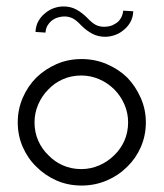

<svg xmlns="http://www.w3.org/2000/svg" viewBox="-20 -567 507 595"><path d="M374 -50Q401 -76 416.5 -111.5Q432 -147 432 -188Q432 -228 416 -264Q400 -300 374 -327Q347 -353 310.5 -368.5Q274 -384 233 -384Q191 -384 155.5 -368.5Q120 -353 93 -327Q66 -300 50.5 -264Q35 -228 35 -188Q35 -147 50.5 -111.5Q66 -76 93 -50Q120 -23 155.5 -7.5Q191 8 233 8Q274 8 310.5 -7.5Q347 -23 374 -50ZM130 -86Q110 -105 98.5 -131Q87 -157 87 -188Q87 -217 98.5 -243.5Q110 -270 130 -290Q149 -310 175 -321.5Q201 -333 232 -333Q261 -333 287.5 -321.5Q314 -310 334 -290Q354 -270 365.5 -243.5Q377 -217 377 -188Q377 -157 365.5 -131Q354 -105 334 -86Q314 -66 287.5 -54.5Q261 -43 232 -43Q201 -43 175 -54.5Q149 -66 130 -86ZM362 -473Q375 -483 383.5 -497.5Q392 -512 393 -532L362 -534Q360 -519 353.5 -509Q347 -499 338 -494Q329 -488 320 -486Q311 -484 303 -484Q289 -484 277.5 -489.5Q266 -495 250 -512Q234 -528 216.5 -537.5Q199 -547 177 -547Q162 -547 147.5 -542Q133 -537 121 -527Q108 -517 99.5 -502.5Q91 -488 90 -468L121 -466Q122 -479 127 -487.5Q132 -496 139 -502Q149 -510 160 -513Q171 -516 179 -516Q193 -516 204.5 -510.5Q216 -505 232 -488Q248 -472 266 -462.5Q284 -453 306 -453Q320 -453 335 -458Q350 -463 362 -473Z"/></svg>

Font: Josefin Slab Medium
Style: Regular
Weight: 500
Designer: Santiago Orozco
Foundry: Typemade
Version: Version 2.000